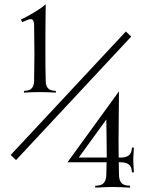

<svg xmlns="http://www.w3.org/2000/svg" viewBox="-20 -819 656 888"><path d="M90.8 -390.6V-398.4L102.1 -399.9Q137.2 -402.8 137.7 -445.8Q139.2 -549.8 139.2 -568.4Q139.2 -594.2 137.7 -705.6Q136.7 -730.5 122.6 -730.5Q117.7 -730.5 112.3 -728.8Q106.9 -727.1 97.2 -722.9Q87.4 -718.8 82.5 -716.8L76.7 -728.5Q148.4 -763.2 191.4 -798.8Q189.9 -689 189.9 -593.3Q189.9 -498 191.4 -445.8Q191.9 -402.8 226.6 -399.9L238.3 -398.4V-390.6Q199.2 -393.1 164.6 -393.1Q129.9 -393.1 90.8 -390.6ZM586.9 -649.9 54.2 -78.6 29.3 -102.1 562 -673.3ZM473.6 -90.3V-106Q473.6 -116.7 473.4 -137.5Q473.1 -158.2 472.7 -196.5Q472.2 -234.9 471.7 -266.1L344.2 -90.3ZM528.8 -90.3H539.1Q585.9 -90.3 589.4 -128.9L590.3 -136.7H599.1Q596.2 -89.8 596.2 -79.1Q596.2 -68.8 599.1 -22H590.3L589.4 -29.8Q585.9 -68.4 539.1 -68.4H529.3Q529.3 -43.5 530.3 -11.2Q530.8 13.2 540 25.1Q549.3 37.1 568.8 39.1L581.5 40V48.8Q530.3 45.9 501 45.9Q471.7 45.9 420.4 48.8V40L433.1 39.1Q471.2 35.6 471.7 -11.2Q472.7 -43 473.1 -68.4H292L530.3 -396.5Q528.3 -232.4 528.3 -170.9Q528.3 -114.3 528.8 -90.3Z"/></svg>

Font: Flanker
Style: Regular
Weight: 400
Designer: Flanker
Foundry: Flanker
Version: Version 2.027